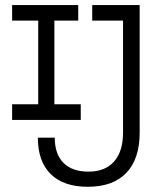

<svg xmlns="http://www.w3.org/2000/svg" viewBox="-20 -713 626 743"><path d="M319.8 9.8Q226.1 9.8 176.3 -39.3Q126.5 -88.4 126.5 -180.2H191.9Q191.9 -116.7 225.6 -82.8Q259.3 -48.8 322.3 -48.8Q386.7 -48.8 421.4 -87.9Q456.1 -127 456.1 -199.7V-633.3H336.9V-693.4H520.5V-199.7Q520.5 -98.1 469 -44.2Q417.5 9.8 319.8 9.8ZM26.9 -249V-309.6H127.9V-633.3H26.9V-693.4H282.7V-633.3H190.4V-309.6H292.5V-249Z"/></svg>

Font: Cascadia Code NF Light
Style: Regular
Weight: 300
Monospace: yes
Designer: Aaron Bell
Foundry: Saja Typeworks
Version: Version 2404.023; ttfautohint (v1.8.4)